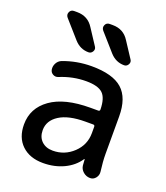

<svg xmlns="http://www.w3.org/2000/svg" viewBox="-141 -856 831 963"><g transform="rotate(20 275.0 -375.0)"><path d="M104 -760Q162 -760 192 -712L247 -628Q255 -616 247.5 -603Q240 -590 226 -590Q182 -590 151 -624L69 -717Q58 -730 64.5 -745Q71 -760 88 -760ZM294 -760Q352 -760 382 -712L437 -628Q445 -616 437.5 -603Q430 -590 416 -590Q372 -590 341 -624L259 -717Q248 -730 254.5 -745Q261 -760 278 -760ZM331 -258Q241 -258 192.5 -227Q144 -196 144 -145Q144 -108 166.5 -86.5Q189 -65 226 -65Q289 -65 335 -108.5Q381 -152 381 -215V-249Q381 -258 372 -258ZM201 10Q130 10 88 -30Q46 -70 46 -140Q46 -227 119.5 -279.5Q193 -332 331 -332H372Q381 -332 381 -341Q380 -402 354.5 -426Q329 -450 266 -450Q195 -450 127 -422Q113 -416 99.5 -423Q86 -430 83 -445Q80 -463 88.5 -479Q97 -495 113 -502Q186 -530 266 -530Q379 -530 430 -484.5Q481 -439 481 -340V-140Q481 -101 488 -47Q490 -29 478.5 -14.5Q467 0 449 0Q428 0 412 -14Q396 -28 394 -48Q394 -53 393 -63.5Q392 -74 392 -79Q392 -80 391 -80Q389 -80 389 -79Q361 -37 311.5 -13.5Q262 10 201 10Z"/></g></svg>

Font: Rounded Mplus 1c Medium
Style: Regular
Weight: 500
Version: Version 1.059.20150529